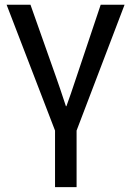

<svg xmlns="http://www.w3.org/2000/svg" viewBox="-20 -558 551 809"><path d="M7.8 -538.1H108.4L215.8 -234.4Q230.5 -193.4 257.8 -110.4H259.8Q263.7 -120.1 279.3 -165.5Q294.9 -210.9 301.8 -232.4L404.3 -538.1H504.9L302.7 -7.8V230.5H211.9V-7.8Z"/></svg>

Font: Gothic A1 Medium
Style: Regular
Weight: 500
Designer: HanYang I&C Co.,Ltd.
Foundry: HanYang I&C Co.,Ltd.
Version: Version 2.50